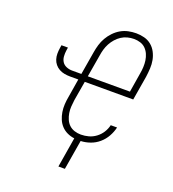

<svg xmlns="http://www.w3.org/2000/svg" viewBox="-165 -868 1080 1199"><g transform="rotate(20 375.0 -269.0)"><path d="M361 205 394 6Q369 3 346.5 -7.5Q324 -18 307.5 -35.5Q291 -53 281.5 -75.5Q272 -98 268 -123Q264 -148 265.5 -174Q267 -200 272 -226L292 -348H237Q218 -348 199 -351.5Q180 -355 164 -364Q148 -373 136.5 -387Q125 -401 119.5 -418.5Q114 -436 114 -455Q114 -474 117 -493L120 -513H163L160 -493Q157 -473 158.5 -453Q160 -433 170 -417.5Q180 -402 198.5 -394.5Q217 -387 237 -387H298L324 -541Q328 -566 335.5 -591.5Q343 -617 356.5 -640.5Q370 -664 389.5 -684.5Q409 -705 432.5 -718.5Q456 -732 482 -737.5Q508 -743 534 -743Q562 -743 588.5 -736Q615 -729 635.5 -712Q656 -695 668.5 -671Q681 -647 686 -620.5Q691 -594 689.5 -566Q688 -538 684 -509L657 -348H335L313 -219Q310 -197 308.5 -175Q307 -153 310.5 -131.5Q314 -110 322.5 -90.5Q331 -71 346 -57Q361 -43 381.5 -36.5Q402 -30 424 -30Q450 -30 475.5 -37Q501 -44 523 -60.5Q545 -77 559.5 -100Q574 -123 580 -149H622Q615 -118 598.5 -88.5Q582 -59 556.5 -37Q531 -15 499.5 -4Q468 7 437 8L404 205ZM341 -387H621L642 -516Q646 -538 647 -560Q648 -582 645 -603Q642 -624 633.5 -643.5Q625 -663 610.5 -677.5Q596 -692 575.5 -698.5Q555 -705 533 -705Q512 -705 490.5 -699.5Q469 -694 450.5 -682Q432 -670 417 -653Q402 -636 391.5 -616.5Q381 -597 375 -576Q369 -555 366 -534Z"/></g></svg>

Font: Iosevka Etoile XLtObl
Style: Regular
Weight: 200
Italic angle: -9°
Designer: Belleve Invis
Foundry: Belleve Invis
Version: Version 15.5.2; ttfautohint (v1.8.4)